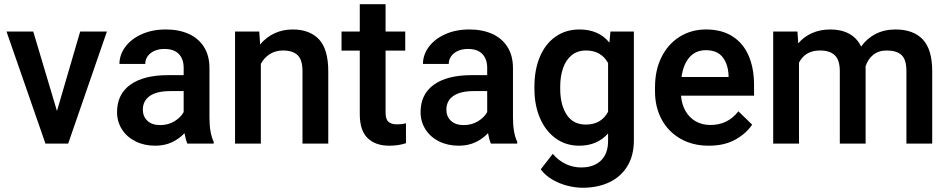

<svg xmlns="http://www.w3.org/2000/svg" viewBox="-20 -677 4474 905"><path d="M483.9 -528.3 301.3 0H223.1H194.3L10.7 -528.3H136.7L248.5 -153.8L357.9 -528.3Z M987.3 -8.3V0H863.3Q855.5 -17.1 849.6 -49.3Q824.7 -22.5 790 -6.3Q755.4 9.8 711.4 9.8Q659.7 9.8 618.7 -10.7Q577.6 -31.2 554.7 -67.4Q531.7 -103.5 531.7 -148.4Q531.7 -232.9 594.5 -277.8Q657.2 -322.8 772.5 -322.8H845.7V-356.9Q845.7 -398.9 822.8 -422.6Q799.8 -446.3 754.9 -446.3Q728 -446.3 707.5 -437Q687 -427.7 675.8 -411.6Q664.6 -395.5 664.6 -375.5H543Q543 -418 570.1 -455.3Q597.2 -492.7 647.2 -515.4Q697.3 -538.1 761.7 -538.1Q822.3 -538.1 868.7 -517.6Q915 -497.1 941.2 -456.1Q967.3 -415 967.3 -356V-123Q967.3 -50.8 987.3 -8.3ZM845.7 -148.9V-247.6H782.2Q718.8 -247.6 686 -224.6Q653.3 -201.7 653.3 -160.2Q653.3 -127.9 674.8 -107.7Q696.3 -87.4 734.9 -87.4Q772.9 -87.4 802.5 -105.5Q832 -123.5 845.7 -148.9Z M1527.3 -340.8V0H1405.8V-341.8Q1405.8 -394.5 1383.1 -416.7Q1360.4 -439 1313.5 -439Q1279.3 -439 1252.4 -422.4Q1225.6 -405.8 1209.5 -376V0H1087.9V-528.3H1202.1L1206.1 -467.3Q1234.4 -501.5 1273.4 -519.8Q1312.5 -538.1 1359.4 -538.1Q1439.9 -538.1 1483.6 -491.5Q1527.3 -444.8 1527.3 -340.8Z M1893.6 -95.7V-2Q1858.4 9.8 1814.5 9.8Q1750 9.8 1712.9 -25.9Q1675.8 -61.5 1675.8 -139.6V-438.5H1589.8V-528.3H1675.8V-657.2H1797.4V-528.3H1890.1V-438.5H1797.4V-147.9Q1797.4 -114.7 1811 -102.8Q1824.7 -90.8 1852.1 -90.8Q1871.6 -90.8 1893.6 -95.7Z M2418 -8.3V0H2293.9Q2286.1 -17.1 2280.3 -49.3Q2255.4 -22.5 2220.7 -6.3Q2186 9.8 2142.1 9.8Q2090.3 9.8 2049.3 -10.7Q2008.3 -31.2 1985.4 -67.4Q1962.4 -103.5 1962.4 -148.4Q1962.4 -232.9 2025.1 -277.8Q2087.9 -322.8 2203.1 -322.8H2276.4V-356.9Q2276.4 -398.9 2253.4 -422.6Q2230.5 -446.3 2185.5 -446.3Q2158.7 -446.3 2138.2 -437Q2117.7 -427.7 2106.4 -411.6Q2095.2 -395.5 2095.2 -375.5H1973.6Q1973.6 -418 2000.7 -455.3Q2027.8 -492.7 2077.9 -515.4Q2127.9 -538.1 2192.4 -538.1Q2252.9 -538.1 2299.3 -517.6Q2345.7 -497.1 2371.8 -456.1Q2397.9 -415 2397.9 -356V-123Q2397.9 -50.8 2418 -8.3ZM2276.4 -148.9V-247.6H2212.9Q2149.4 -247.6 2116.7 -224.6Q2084 -201.7 2084 -160.2Q2084 -127.9 2105.5 -107.7Q2127 -87.4 2165.5 -87.4Q2203.6 -87.4 2233.2 -105.5Q2262.7 -123.5 2276.4 -148.9Z M2967.8 -528.3V-15.1Q2967.8 55.2 2937.5 105.5Q2907.2 155.8 2852.5 181.9Q2797.9 208 2726.1 208Q2693.8 208 2656.7 199Q2619.6 189.9 2585.2 170.4Q2550.8 150.9 2528.8 121.1L2585.4 48.3Q2613.3 80.6 2647.5 96.4Q2681.6 112.3 2719.2 112.3Q2778.8 112.3 2812.5 79.8Q2846.2 47.4 2846.2 -12.7V-47.9Q2794.9 9.8 2710.4 9.8Q2647 9.8 2599.1 -24.9Q2551.3 -59.6 2525.1 -120.6Q2499 -181.6 2499 -258.3V-268.6Q2499 -348.6 2524.9 -409.7Q2550.8 -470.7 2598.9 -504.4Q2647 -538.1 2711.4 -538.1Q2802.2 -538.1 2852.5 -476.1L2857.4 -528.3ZM2846.2 -149.9V-379.9Q2813.5 -439 2742.2 -439Q2701.7 -439 2674.3 -416.5Q2647 -394 2633.8 -355.5Q2620.6 -316.9 2620.6 -268.6V-258.3Q2620.6 -183.6 2650.9 -136.7Q2681.2 -89.8 2741.2 -89.8Q2813.5 -89.8 2846.2 -149.9Z M3534.2 -226.1H3189.9Q3193.4 -185.5 3210.9 -154.3Q3228.5 -123 3258.5 -105.5Q3288.6 -87.9 3328.6 -87.9Q3410.6 -87.9 3460.4 -152.3L3525.4 -89.4Q3496.6 -46.9 3445.3 -18.6Q3394 9.8 3321.3 9.8Q3244.1 9.8 3186.5 -23.7Q3128.9 -57.1 3098.1 -115.2Q3067.4 -173.3 3067.4 -245.6V-265.6Q3067.4 -347.2 3098.6 -408.9Q3129.9 -470.7 3184.6 -504.4Q3239.3 -538.1 3307.6 -538.1Q3382.3 -538.1 3433.1 -505.4Q3483.9 -472.7 3509 -413.8Q3534.2 -355 3534.2 -277.3ZM3414.1 -323.2Q3411.6 -374.5 3386.2 -407.5Q3360.8 -440.4 3307.1 -440.4Q3259.3 -440.4 3230 -407.2Q3200.7 -374 3192.4 -314H3414.1Z M4374 -341.8V0H4252.4V-342.3Q4252.4 -396.5 4229.2 -417.7Q4206.1 -439 4159.7 -439Q4121.6 -439 4095.9 -418.5Q4070.3 -397.9 4059.6 -363.3L4060.1 -352.1V0H3938.5V-340.8Q3938.5 -394 3914.8 -416.5Q3891.1 -439 3845.2 -439Q3775.4 -439 3746.1 -381.8V0H3624.5V-528.3H3738.8L3742.7 -472.7Q3769.5 -504.4 3807.9 -521.2Q3846.2 -538.1 3895 -538.1Q3944.8 -538.1 3981.9 -518.3Q4019 -498.5 4039.1 -457.5Q4065.9 -495.6 4106.9 -516.8Q4147.9 -538.1 4201.2 -538.1Q4285.2 -538.1 4329.6 -491Q4374 -443.8 4374 -341.8Z"/></svg>

Font: Heebo Medium
Style: Regular
Weight: 500
Designer: Oded Ezer
Foundry: Meir Sadan
Version: Version 2.001; ttfautohint (v1.5.14-ce02) -l 8 -r 50 -G 200 